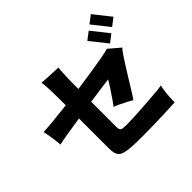

<svg xmlns="http://www.w3.org/2000/svg" viewBox="-198 -1130 1397 1397"><g transform="rotate(-45 500.0 -431.5)"><path d="M434 14Q379 11 349 1.5Q319 -8 308 -31Q297 -54 297 -95V-403Q220 -392 156 -381Q92 -370 68 -364Q67 -383 63 -411.5Q59 -440 54.5 -468.5Q50 -497 46 -515Q77 -516 144.5 -522.5Q212 -529 297 -539V-603Q297 -639 296 -674.5Q295 -710 293 -738.5Q291 -767 288 -780Q310 -778 342 -776Q374 -774 405 -773Q436 -772 453 -771Q451 -757 449.5 -728.5Q448 -700 447 -669.5Q446 -639 446 -618V-558Q522 -569 592.5 -579.5Q663 -590 717.5 -600Q772 -610 799 -618Q811 -608 828.5 -593Q846 -578 862 -564.5Q878 -551 885 -545Q873 -534 854 -505.5Q835 -477 811 -439.5Q787 -402 762 -361Q737 -320 713.5 -282Q690 -244 671 -217Q658 -226 631 -240Q604 -254 577 -267Q550 -280 535 -284Q545 -297 560 -319Q575 -341 592 -366Q609 -391 624 -414.5Q639 -438 648 -454Q630 -452 574 -444.5Q518 -437 446 -426V-169Q446 -139 458 -132Q470 -125 513 -125Q528 -125 565.5 -126.5Q603 -128 651.5 -131Q700 -134 748.5 -137.5Q797 -141 834.5 -144.5Q872 -148 888 -152Q883 -129 879 -99Q875 -69 873.5 -41Q872 -13 873 6Q836 8 778.5 10.5Q721 13 656 14.5Q591 16 532 16Q473 16 434 14ZM938 -703 835 -833 895 -879 998 -749ZM843 -629 739 -759 799 -805 902 -675Z"/></g></svg>

Font: Zen Kaku Gothic Antique Black
Style: Regular
Weight: 900
Designer: Yoshimichi Ohira
Foundry: Positype
Version: Version 1.001